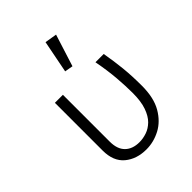

<svg xmlns="http://www.w3.org/2000/svg" viewBox="-225 -918 1051 1051"><g transform="rotate(-45 300.0 -393.0)"><path d="M492.5 -525Q504.5 -457 511 -393.8Q517.5 -330.5 517.5 -254.5Q517.5 -161.5 483.8 -103.2Q450 -45 397.8 -17.5Q345.5 10 289 10Q213.5 10 164 -31.2Q114.5 -72.5 114.5 -155.5V-525H176.5V-162.5Q176.5 -104 206.8 -74.5Q237 -45 290 -45Q318 -45 346.8 -54.8Q375.5 -64.5 399.8 -88.2Q424 -112 439 -154.5Q454 -197 454 -262Q454 -314 448.8 -379.8Q443.5 -445.5 428.5 -525ZM313 -796 383 -784.5 324 -598.5 276 -607Z"/></g></svg>

Font: Fira Code Light Light
Style: Regular
Weight: 300
Monospace: yes
Version: Version 5.002